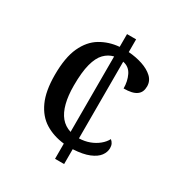

<svg xmlns="http://www.w3.org/2000/svg" viewBox="-168 -833 896 952"><g transform="rotate(30 279.5 -357.0)"><path d="M284 -87Q222 -94 175 -123Q128 -152 101.5 -210Q75 -268 75 -360Q75 -460 102.5 -519.5Q130 -579 177.5 -607.5Q225 -636 284 -641V-714H336V-641Q379 -638 416.5 -625.5Q454 -613 477 -591.5Q500 -570 500 -539Q500 -522 494.5 -509.5Q489 -497 477 -488.5Q465 -480 447 -476Q429 -472 404 -472Q404 -513 388 -546Q372 -579 336 -586V-147Q368 -148 395 -158Q422 -168 443 -185Q464 -202 475 -223Q484 -216 489 -206Q494 -196 494 -182Q494 -159 478.5 -138Q463 -117 428 -102.5Q393 -88 336 -85V0H284ZM284 -586Q254 -579 231 -555.5Q208 -532 195.5 -485Q183 -438 183 -361Q183 -304 194 -261Q205 -218 227 -191.5Q249 -165 284 -154Z"/></g></svg>

Font: ET Text
Style: Regular
Weight: 470
Designer: Monotype Design Team
Foundry: Monotype Imaging Inc.
Version: Version 2.009